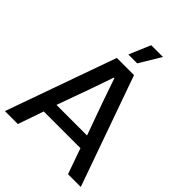

<svg xmlns="http://www.w3.org/2000/svg" viewBox="-260 -1068 1199 1199"><g transform="rotate(45 339.0 -468.5)"><path d="M3.9 0 263.2 -729H415L673.8 0H561L501 -169.9H176.8L118.2 0ZM204.1 -254.9H474.1L393.1 -480L341.8 -628.9H336.9L285.2 -480ZM298.8 -794.9 358.9 -937H462.9L377 -794.9Z"/></g></svg>

Font: Lumene Sans Medium
Style: Regular
Weight: 500
Designer: Deni Anggara
Version: Version 1.003;Glyphs 3.1.2 (3151)